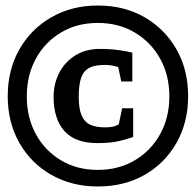

<svg xmlns="http://www.w3.org/2000/svg" viewBox="-20 -673 701 695"><path d="M334 2Q240 2 166 -40Q92 -82 50 -156Q8 -230 8 -325Q8 -420 50 -494Q92 -568 166 -610.5Q240 -653 334 -653Q430 -653 503.5 -610.5Q577 -568 619 -494Q661 -420 661 -325Q661 -230 619 -156Q577 -82 503.5 -40Q430 2 334 2ZM332 -155Q252 -155 213 -199Q174 -243 174 -322Q174 -371 195 -410.5Q216 -450 253.5 -473Q291 -496 342 -496Q378 -496 410.5 -491.5Q443 -487 459 -482V-378H419L408 -430Q400 -433 387 -435.5Q374 -438 358 -438Q324 -438 303.5 -427.5Q283 -417 274 -392Q265 -367 265 -323Q265 -279 275.5 -255Q286 -231 307 -221.5Q328 -212 359 -212Q383 -212 394.5 -216Q406 -220 410 -223L422 -281H462V-177Q445 -171 413.5 -163Q382 -155 332 -155ZM334 -58Q409 -58 467.5 -92.5Q526 -127 559.5 -187Q593 -247 593 -324Q593 -401 559.5 -461Q526 -521 467.5 -555.5Q409 -590 334 -590Q259 -590 201 -555.5Q143 -521 110 -461Q77 -401 77 -324Q77 -247 110 -187Q143 -127 201 -92.5Q259 -58 334 -58Z"/></svg>

Font: Faustina SemiBold
Style: Italic
Weight: 600
Italic angle: -8°
Designer: Alfonso Garcia
Foundry: http://www.omnibus-type.com
Version: Version 1.200